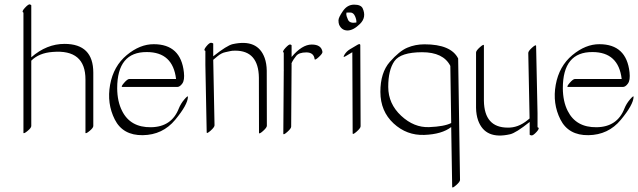

<svg xmlns="http://www.w3.org/2000/svg" viewBox="-20 -575 2858 860"><path d="M120.1 -551.3V-318.4Q189 -378.4 269 -378.4Q397.9 -378.4 397.9 -249.5V-10.7Q397.9 -2.4 381.6 11.2Q365.2 24.9 362.8 20.5V-218.3Q363.3 -355 215.3 -342.3Q154.8 -337.9 120.1 -303.2V-10.7Q120.1 -2.4 103.8 11.2Q87.4 24.9 85 20.5V-518.6Q75.2 -522.5 91.6 -540Q107.9 -557.6 114 -555.2Q120.1 -552.7 120.1 -551.3Z M526.9 -78.1Q564 -3.9 656.2 -5.1Q748.5 -6.3 780.8 -88.9Q789.6 -110.8 805.9 -129.9Q822.3 -148.9 821.8 -141.1Q820.8 -106 764.6 -38.3Q708.5 29.3 619.4 30.5Q530.3 31.7 494.1 -39.8Q458 -111.3 473.1 -195.1Q488.3 -278.8 547.6 -328.1Q606.9 -377.4 668.9 -377Q790 -377 803.7 -251Q807.6 -216.3 796.6 -200.9Q785.6 -185.5 773.9 -185.5H528.3Q520 -185.5 535.4 -203.4Q550.8 -221.2 559.1 -221.2H768.6Q754.4 -341.8 637.7 -341.8Q504.9 -342.8 504.9 -179.7Q505.4 -120.1 526.9 -78.1Z M899.9 -284.2V-347.2Q889.6 -349.6 904.3 -367.4Q918.9 -385.3 927 -383.3Q935.1 -381.3 935.1 -379.9V-322.8Q996.6 -371.6 1022.5 -377.4Q1134.3 -401.9 1165.5 -315.4Q1174.3 -290.5 1174.8 -258.8L1175.3 -11.7Q1175.3 -3.4 1157.7 12.2Q1140.1 27.8 1140.1 19.5L1139.6 -227.5Q1137.7 -348.1 1033.7 -348.1Q1019 -348.1 1012.9 -346.4Q1006.8 -344.7 989.5 -341.3Q972.2 -337.9 954.1 -323Q936 -308.1 935.1 -307.1L940.9 -13.7Q940.9 -5.4 923.3 10.3Q905.8 25.9 905.8 17.6Z M1286.1 -319.8Q1333 -375.5 1376.2 -375.5Q1419.4 -375.5 1424.3 -342.8Q1425.3 -335.4 1407.7 -319.3Q1390.1 -303.2 1389.2 -310.5Q1385.3 -340.3 1352.1 -340.3Q1318.8 -340.3 1306.4 -324.2Q1293.9 -308.1 1290 -300.3Q1285.2 -291 1285.6 -290Q1286.1 -289.1 1286.1 -288.6L1284.2 -7.8Q1284.2 0.5 1266.6 16.1Q1249 31.7 1249 23.4L1251 -257.3Q1251 -258.3 1251.2 -260.3Q1251.5 -262.2 1251 -263.2V-339.4Q1242.2 -342.8 1258.5 -360.4Q1274.9 -377.9 1280.5 -375.7Q1286.1 -373.5 1286.1 -372.1Z M1604.5 -537.6Q1622.6 -497.6 1592.5 -468Q1562.5 -438.5 1536.6 -438.5Q1510.7 -438.5 1499 -464.4Q1496.1 -471.7 1496.1 -484.1Q1496.1 -496.6 1515.9 -525.4Q1535.6 -554.2 1566.2 -554.2Q1596.7 -554.2 1604.5 -537.6ZM1576.2 -474.1Q1577.6 -485.8 1570.3 -502.4Q1563 -519 1548.8 -519Q1534.7 -519 1531.7 -518.6Q1531.2 -515.1 1531.2 -509.5Q1531.2 -503.9 1538.8 -486.6Q1546.4 -469.2 1576.2 -474.1ZM1546.9 -354 1581.5 -374.5Q1593.3 -381.3 1593.8 -373L1595.2 -9.3Q1595.2 -1 1577.4 14.6Q1559.6 30.3 1559.6 22L1558.1 -340.8H1557.6L1528.8 -323.7Q1513.7 -314.5 1522.7 -329.6Q1531.7 -344.7 1546.9 -354Z M2001 -23.9 1997.1 -279.8Q1965.8 -341.3 1870.1 -341.1Q1774.4 -340.8 1746.6 -301Q1718.8 -261.2 1719 -185.5Q1719.2 -109.9 1776.9 -56.4Q1834.5 -2.9 1902.3 -5.6Q1970.2 -8.3 2001 -23.9ZM2001 -5.9Q1959.5 26.4 1880.6 29.3Q1801.8 32.2 1742.9 -22.2Q1684.1 -76.7 1683.8 -163.1Q1683.6 -249.5 1726.1 -297.9Q1768.6 -346.2 1804.2 -361.3Q1839.8 -376.5 1881.3 -376.5Q2000 -376.5 2032.2 -313Q2032.2 -312.5 2032.2 -311.5L2040.5 231Q2040.5 239.3 2022.9 254.6Q2005.4 270 2005.4 262.2Z M2387.7 -67.4V-4.9Q2399.9 -2.4 2383.8 15.4Q2367.7 33.2 2360.1 31.5Q2352.5 29.8 2352.5 28.3V-28.8Q2291 20.5 2264.6 26.4Q2153.3 51.8 2121.6 -35.6Q2112.8 -60.5 2112.3 -92.3V-339.8Q2112.3 -348.1 2129.9 -363.8Q2147.5 -379.4 2147.5 -371.1V-123.5Q2149.4 -3.9 2253.4 -3.4Q2300.8 -2 2343.3 -37.1Q2348.1 -41 2352.1 -44.4Q2349.1 -191.4 2346.2 -337.9Q2346.2 -346.2 2363.5 -361.8Q2380.9 -377.4 2381.3 -369.1Z M2522.9 -78.1Q2560.1 -3.9 2652.3 -5.1Q2744.6 -6.3 2776.9 -88.9Q2785.6 -110.8 2802 -129.9Q2818.4 -148.9 2817.9 -141.1Q2816.9 -106 2760.7 -38.3Q2704.6 29.3 2615.5 30.5Q2526.4 31.7 2490.2 -39.8Q2454.1 -111.3 2469.2 -195.1Q2484.4 -278.8 2543.7 -328.1Q2603 -377.4 2665 -377Q2786.1 -377 2799.8 -251Q2803.7 -216.3 2792.7 -200.9Q2781.7 -185.5 2770 -185.5H2524.4Q2516.1 -185.5 2531.5 -203.4Q2546.9 -221.2 2555.2 -221.2H2764.6Q2750.5 -341.8 2633.8 -341.8Q2501 -342.8 2501 -179.7Q2501.5 -120.1 2522.9 -78.1Z"/></svg>

Font: ML-NILA03_NewLipi
Style: Regular
Weight: 400
Designer: CLT@C-DIT
Version: Version ML-NILA03_NewLipi 2.